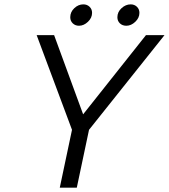

<svg xmlns="http://www.w3.org/2000/svg" viewBox="-20 -860 774 880"><path d="M302 -781Q302 -805 320.5 -822.5Q339 -840 362 -840Q379 -840 390.5 -829Q402 -818 402 -801Q402 -778 383 -760Q364 -742 342 -742Q325 -742 313.5 -753Q302 -764 302 -781ZM518 -781Q518 -805 537 -822.5Q556 -840 579 -840Q596 -840 607.5 -829Q619 -818 619 -801Q619 -778 600 -760Q581 -742 559 -742Q541 -742 529.5 -753Q518 -764 518 -781ZM310 -265 148 -699H228L361 -336L649 -699H734L388 -265L332 0H254Z"/></svg>

Font: Prompt Light
Style: Italic
Weight: 300
Italic angle: -12°
Designer: Katatrad Team
Foundry: CadsonDemak
Version: Version 1.000